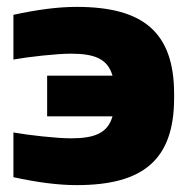

<svg xmlns="http://www.w3.org/2000/svg" viewBox="-20 -529 556 558"><path d="M486 -244V-256C486 -437 394 -509 203 -509C148 -509 89 -501 19 -486V-356C64 -364 145 -373 186 -373C255 -373 293 -358 307 -309H117V-191H307C293 -142 255 -127 186 -127C145 -127 64 -136 19 -144V-14C89 1 148 9 203 9C394 9 486 -63 486 -244Z"/></svg>

Font: LT Wave Black
Style: Regular
Weight: 900
Designer: Daniel Lyons
Version: Version 2.5 (Glyphs App)